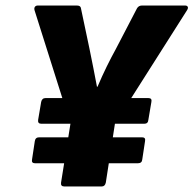

<svg xmlns="http://www.w3.org/2000/svg" viewBox="-20 -675 700 695"><path d="M213 0Q199 0 201 -14L235 -227L105 -638Q103 -646 106.5 -650.5Q110 -655 117 -655H258Q272 -655 273 -645L304 -498Q310 -469 317.5 -431Q325 -393 331 -361H333Q350 -401 366.5 -434.5Q383 -468 399 -497L476 -645Q482 -655 494 -655H650Q657 -655 659.5 -650.5Q662 -646 657 -638L396 -227L363 -14Q360 0 348 0ZM107 -84Q93 -84 96 -98L106 -164Q108 -178 122 -178H494Q508 -178 505 -164L495 -98Q494 -84 479 -84ZM130 -227Q116 -227 118 -241L129 -306Q132 -320 145 -320H517Q531 -320 528 -306L517 -241Q516 -227 502 -227Z"/></svg>

Font: Sofia Sans Black
Style: Italic
Weight: 900
Italic angle: -9°
Version: Version 4.100-B